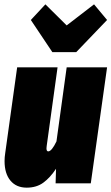

<svg xmlns="http://www.w3.org/2000/svg" viewBox="-20 -844 513 884"><path d="M1 -102Q1 -120 4 -139L59 -534H245L195 -172L194 -161Q194 -147 202 -147Q218 -147 240 -193L287 -534H473L398 0H236L238 -67Q211 -26 179.5 -3Q148 20 103 20Q55 20 28 -12.5Q1 -45 1 -102ZM413 -824 473 -752 331 -604H221L122 -752L189 -824L287 -727Z"/></svg>

Font: Fira Sans Extra Condensed Black
Style: Italic
Weight: 900
Width: 3
Italic angle: -8°
Designer: Carrois Corporate & Edenspiekermann AG
Foundry: Carrois Corporate GbR & Edenspiekermann AG
Version: Version 4.203